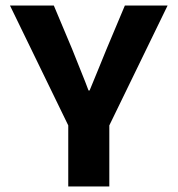

<svg xmlns="http://www.w3.org/2000/svg" viewBox="-20 -672 640 692"><path d="M226 0V-220L16 -652H174L240 -495Q250 -469 270 -420Q290 -371 299 -346H303Q313 -370 333 -419Q353 -468 364 -495L430 -652H584L374 -220V0Z"/></svg>

Font: TypoPRO Source Code Pro
Style: Bold
Weight: 700
Monospace: yes
Designer: Paul D. Hunt, Teo Tuominen
Foundry: Adobe Systems Incorporated
Version: Version 2.010;PS 1.0;hotconv 1.0.84;makeotf.lib2.5.63406